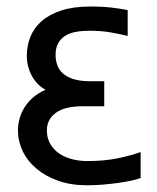

<svg xmlns="http://www.w3.org/2000/svg" viewBox="-20 -549 474 580"><path d="M253.4 -529.3Q291 -529.3 318.6 -525.9Q346.2 -522.5 365.7 -518.6V-440.4Q339.8 -446.8 312.7 -451.4Q285.6 -456.1 248.5 -456.1Q227.1 -456.1 208.7 -452.6Q190.4 -449.2 177 -440.9Q163.6 -432.6 155.8 -418.5Q147.9 -404.3 147.9 -383.3Q147.9 -366.2 153.3 -351.6Q158.7 -336.9 170.9 -326.4Q183.1 -315.9 202.9 -309.8Q222.7 -303.7 251 -303.7H294.9V-228H229.5Q175.3 -228 148.4 -208Q121.6 -188 121.6 -155.3Q121.6 -131.8 131.8 -114.3Q142.1 -96.7 158.9 -85.2Q175.8 -73.7 197.8 -68.1Q219.7 -62.5 243.2 -62.5Q295.4 -62.5 335.4 -70.8Q375.5 -79.1 404.8 -89.8V-11.2Q393.1 -6.8 374.8 -2.9Q356.4 1 334.7 3.9Q313 6.8 289.3 8.8Q265.6 10.7 243.2 10.7Q194.3 10.7 155.8 -2.9Q117.2 -16.6 90.1 -39.6Q63 -62.5 48.6 -92.5Q34.2 -122.6 34.2 -155.3Q34.2 -173.3 39.3 -191.4Q44.4 -209.5 54.7 -225.6Q64.9 -241.7 80.6 -255.1Q96.2 -268.6 117.7 -277.8Q104 -285.2 93.5 -296.1Q83 -307.1 75.7 -320.8Q68.4 -334.5 64.7 -349.4Q61 -364.3 61 -379.9Q61 -410.6 71.8 -437.7Q82.5 -464.8 105.7 -485.1Q128.9 -505.4 165.3 -517.3Q201.7 -529.3 253.4 -529.3Z"/></svg>

Font: Arian AMU
Style: Regular
Weight: 400
Designer: Ruben Hakobyan (Tarumian)
Foundry: Ruben Hakobyan (Tarumian)
Version: Version 4.003